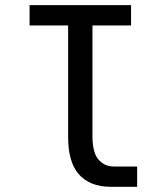

<svg xmlns="http://www.w3.org/2000/svg" viewBox="-20 -719 618 739"><path d="M242.2 -621.1H93.8V-699.2H484.4V-621.1H335.9V-195.3Q335.9 -136.7 355.5 -109.4Q378.9 -78.1 418 -78.1H507.8V0H406.2Q324.2 0 281.2 -50.8Q242.2 -97.7 242.2 -191.4Z"/></svg>

Font: 和音 by 宁静之雨，公众号njzyshare
Style: Regular
Weight: 400
Designer: Steve Matteson
Foundry: Ascender Corporation
Version: Version 6.00;June 8, 2018;FontCreator 11.0.0.2388 32-bit